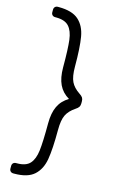

<svg xmlns="http://www.w3.org/2000/svg" viewBox="-140 -829 623 1041"><g transform="rotate(15 172.0 -308.5)"><path d="M161 -466Q161 -570 155 -619Q149 -668 126.5 -693Q104 -718 54 -718H49Q39 -718 33 -724Q27 -730 27 -740V-754Q27 -764 33 -770Q39 -776 49 -776H54Q129 -776 165.5 -743.5Q202 -711 212 -652Q222 -593 222 -487Q222 -431 236 -402.5Q250 -374 283 -352Q297 -343 302 -335Q307 -327 307 -315V-303Q307 -291 302 -283Q297 -275 283 -266Q250 -244 236 -215.5Q222 -187 222 -131Q222 -24 212 34.5Q202 93 165.5 126Q129 159 54 159H49Q39 159 33 153Q27 147 27 137V123Q27 113 33 107Q39 101 49 101H54Q104 101 126.5 76Q149 51 155 1.5Q161 -48 161 -152Q161 -210 179 -248Q197 -286 236 -309Q197 -332 179 -370Q161 -408 161 -466Z"/></g></svg>

Font: Rubik
Style: Regular
Weight: 300
Designer: Hubert & Fischer
Foundry: Hubert & Fischer
Version: Version 1.100